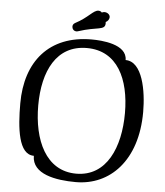

<svg xmlns="http://www.w3.org/2000/svg" viewBox="-64 -1046 960 1116"><g transform="rotate(5 416.0 -488.0)"><path d="M420 14C618 14 775 -141 775 -426C775 -548 746 -718 647 -718C647 -811 498 -820 440 -820C192 -820 59 -658 59 -414C59 -270 74 -117 164 -117C164 -10 303 14 420 14ZM418 -35C240 -35 164 -210 164 -411C164 -612 240 -768 417 -768C595 -768 670 -609 670 -410C670 -210 595 -35 418 -35ZM485 -981C480 -988 471 -990 465 -990C435 -990 411 -946 336 -907C325 -901 322 -893 322 -885C322 -875 329 -859 348 -859C351 -859 355 -860 358 -861C467 -897 513 -877 513 -921C513 -923 513 -926 512 -928C524 -933 533 -946 533 -958C533 -974 516 -985 501 -985C496 -985 490 -984 485 -981Z"/></g></svg>

Font: Milonga
Style: Regular
Weight: 400
Designer: Pablo Impallari, Brenda Gallo, Rodrigo Fuenzalida
Foundry: Pablo Impallari, Brenda Gallo, Rodrigo Fuenzalida
Version: Version 1.000